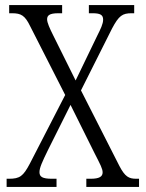

<svg xmlns="http://www.w3.org/2000/svg" viewBox="-20 -734 573 754"><path d="M6 0H202V-32H184C146 -32 135 -40 135 -58C135 -75 146 -99 168 -144L257 -322L351 -133C375 -86 383 -71 383 -57C383 -41 371 -32 336 -32H319V0H526V-32H515C486 -32 471 -40 449 -82L298 -379L420 -622C447 -673 461 -682 497 -682H507V-714H329V-682H343C373 -682 385 -676 385 -657C385 -640 375 -620 362 -594L277 -418L189 -595C175 -623 165 -645 165 -658C165 -672 172 -682 209 -682H224V-714H16V-682H27C63 -682 78 -673 98 -632L236 -361L97 -91C71 -42 58 -32 15 -32H6Z"/></svg>

Font: Noto Serif Georgian Condensed Light
Style: Regular
Weight: 300
Width: 3
Designer: Monotype Design Team, Akaki Razmadze
Foundry: Google LLC
Version: Version 2.003